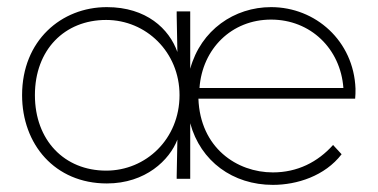

<svg xmlns="http://www.w3.org/2000/svg" viewBox="-20 -502 1060 539"><path d="M278 -23C161 -23 78 -108 78 -235C78 -362 161 -446 278 -446C390 -446 484 -356 484 -235C484 -112 390 -23 278 -23ZM42 -235C42 -97 134 13 280 13C389 13 456 -53 478 -110L476 -8V0H514V-156C543 -49 634 17 746 17C814 17 892 -8 939 -69L915 -95C872 -47 815 -18 746 -18C645 -18 542 -87 537 -225H977C978 -233 978 -244 978 -253C973 -387 866 -482 741 -482C638 -482 544 -418 514 -309V-470H476V-458L478 -356C455 -421 391 -482 280 -482C152 -482 42 -388 42 -235ZM540 -255C548 -365 630 -447 741 -447C852 -447 936 -365 944 -255Z"/></svg>

Font: Kreadon Extra Light
Style: Regular
Weight: 200
Designer: kohakuno
Foundry: StudioGnu
Version: Version 1.000;Glyphs 3.1.2 (3151)